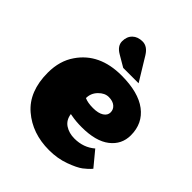

<svg xmlns="http://www.w3.org/2000/svg" viewBox="-192 -791 918 918"><g transform="rotate(45 267.0 -332.0)"><path d="M291 10Q178 10 101.5 -55.5Q25 -121 25 -248Q25 -328 64 -384Q135 -488 284 -488Q398 -488 458 -442.5Q518 -397 518 -317Q518 -255 468.5 -216.5Q419 -178 324 -178Q285 -178 254 -184L243 -186Q248 -150 274.5 -132.5Q301 -115 338 -115Q399 -115 442 -152L504 -77Q488 -58 466 -41.5Q444 -25 396 -7.5Q348 10 291 10ZM240 -291Q262 -281 297.5 -281Q333 -281 352.5 -293.5Q372 -306 372 -326Q372 -346 356.5 -359Q341 -372 314 -372Q287 -372 263.5 -348Q240 -324 240 -291ZM206 -553Q170 -574 170 -605.5Q170 -637 189 -655.5Q208 -674 240.5 -674Q273 -674 296 -637L368 -519H264Z"/></g></svg>

Font: Wendy One
Style: Regular
Weight: 400
Designer: Alejandro Inler
Foundry: Alejandro Inler
Version: 1.001